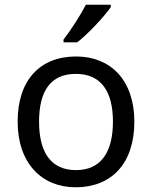

<svg xmlns="http://www.w3.org/2000/svg" viewBox="-20 -786 645 816"><path d="M451 -756V-766H345C322 -721 279 -655 250 -618V-606H308C355 -642 426 -719 451 -756ZM551 -269C551 -446 449 -546 304 -546C150 -546 55 -446 55 -269C55 -91 159 10 301 10C454 10 551 -91 551 -269ZM146 -269C146 -396 193 -472 302 -472C411 -472 460 -396 460 -269C460 -142 411 -63 303 -63C194 -63 146 -142 146 -269Z"/></svg>

Font: Noto Sans Arabic
Style: Regular
Weight: 400
Designer: Monotype Design Team, Nadine Chahine, Nizar Qandah and Khaled Hosny
Foundry: Monotype Imaging Inc.
Version: Version 2.012